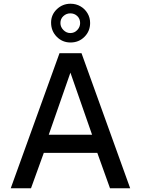

<svg xmlns="http://www.w3.org/2000/svg" viewBox="-20 -1008 754 1028"><path d="M37.5 0 298.5 -723H416.5L677 0H569L501 -189.5H214.5L146 0ZM241 -286.5H473L357 -619ZM357.5 -780.5Q314 -780.5 283.8 -811.2Q253.5 -842 253.5 -887Q253.5 -929 284.2 -958.5Q315 -988 357.5 -988Q387 -988 410.8 -974.2Q434.5 -960.5 448.5 -937Q462.5 -913.5 462.5 -885Q462.5 -841 432.2 -810.8Q402 -780.5 357.5 -780.5ZM356.5 -831Q378.5 -831 393.8 -847.2Q409 -863.5 409 -884.5Q409 -907.5 393.8 -922Q378.5 -936.5 356.5 -936.5Q335.5 -936.5 319.5 -922Q303.5 -907.5 303.5 -884.5Q303.5 -863.5 319.5 -847.2Q335.5 -831 356.5 -831Z"/></svg>

Font: Public Sans Thin Medium
Style: Regular
Weight: 500
Version: Version 2.001